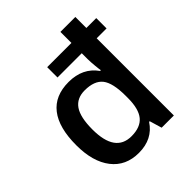

<svg xmlns="http://www.w3.org/2000/svg" viewBox="-208 -899 1047 1047"><g transform="rotate(-45 315.5 -375.0)"><path d="M262.2 9.8Q161.6 9.8 105.7 -62.3Q49.8 -134.3 49.8 -261.2Q49.8 -396.5 103.8 -465.8Q157.7 -535.2 264.2 -535.2Q372.6 -535.2 428.2 -456.1H434.1Q432.6 -460.9 429.2 -494.6Q425.8 -528.3 425.8 -549.8V-595.2H238.8V-674.8H425.8V-759.8H541V-674.8H617.2V-595.2H541V0H446.8L425.8 -70.8H420.9Q368.2 9.8 262.2 9.8ZM297.9 -83Q367.2 -83 399.2 -121.8Q431.2 -160.6 431.2 -245.1V-261.2Q431.2 -360.8 399.7 -400.9Q368.2 -440.9 293.9 -440.9Q232.9 -440.9 202.9 -397.7Q172.9 -354.5 172.9 -259.8Q172.9 -83 297.9 -83Z"/></g></svg>

Font: Open Sans Semibold
Style: Regular
Weight: 600
Foundry: Ascender Corporation
Version: Version 1.10; ttfautohint (v1.5.65-e2d9)